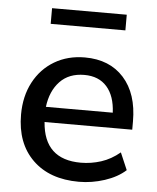

<svg xmlns="http://www.w3.org/2000/svg" viewBox="-51 -729 639 781"><g transform="rotate(5 268.5 -338.0)"><path d="M300 9Q180 9 111 -58.5Q42 -126 42 -243Q42 -318 72.5 -375.5Q103 -433 157 -465Q211 -497 281 -497Q382 -497 440 -432.5Q498 -368 498 -255V-221H140Q151 -69 301 -69Q343 -69 383.5 -82Q424 -95 460 -125L490 -55Q457 -25 405 -8Q353 9 300 9ZM285 -426Q222 -426 185 -387Q148 -348 140 -283H413Q410 -351 377 -388.5Q344 -426 285 -426ZM130 -621V-685H435V-621Z"/></g></svg>

Font: Nunito Sans SemiBold
Style: Regular
Weight: 600
Designer: Vernon Adams
Foundry: Vernon Adams
Version: Version 3.101; ttfautohint (v1.8.4.7-5d5b);gftools[0.9.27]